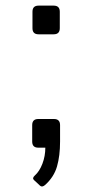

<svg xmlns="http://www.w3.org/2000/svg" viewBox="-20 -533 333 693"><path d="M119.1 -409.2Q97.2 -409.2 97.2 -431.2V-490.7Q97.2 -512.7 119.1 -512.7H173.8Q195.8 -512.7 195.8 -490.7V-431.2Q195.8 -409.2 173.8 -409.2ZM118.2 0Q96.2 0 96.2 -22V-81.5Q96.2 -103.5 118.2 -103.5H174.8Q196.8 -103.5 196.8 -81.5V-22Q196.8 29.3 185.8 67.6Q174.8 106 142.6 134.8Q131.8 144 124.5 137.2L102.5 116.7Q95.2 109.9 106 100.1Q122.6 85.4 133.1 57.9Q143.6 30.3 143.6 0Z"/></svg>

Font: Istok
Style: Regular
Weight: 500
Designer: Andrey V. Panov
Foundry: Andrey V. Panov
Version: Version 1.0.3